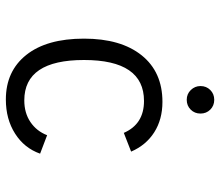

<svg xmlns="http://www.w3.org/2000/svg" viewBox="-68 -672 752 656"><g transform="rotate(90 308.0 -344.0)"><path d="M112 -255Q112 -381 169 -452Q226 -523 328 -523Q388 -523 432 -495Q476 -467 498 -416L434 -391Q404 -460 325 -460Q185 -460 185 -255Q185 -51 323 -51Q366 -51 397 -72Q428 -93 442 -129L505 -105Q486 -51 436.5 -19.5Q387 12 320 12Q223 12 167.5 -58Q112 -128 112 -255ZM274 -653Q274 -673 287.5 -686.5Q301 -700 321 -700Q341 -700 354.5 -686.5Q368 -673 368 -653Q368 -633 354.5 -619.5Q341 -606 321 -606Q301 -606 287.5 -620Q274 -634 274 -653Z"/></g></svg>

Font: Overpass Mono Light
Style: Regular
Weight: 300
Monospace: yes
Designer: Delve Withrington, Dave Bailey
Foundry: Delve Fonts
Version: Version 1.000;DELV;Overpass